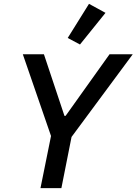

<svg xmlns="http://www.w3.org/2000/svg" viewBox="-20 -981 712 1001"><path d="M300 0H191L246 -272L99 -698H209L316 -377H322L551 -698H672L353 -267ZM530 -914 397 -749 333 -783 444 -961Z"/></svg>

Font: IBM Plex Sans Medium
Style: Italic
Weight: 500
Italic angle: -11.31°
Designer: Mike Abbink, Paul van der Laan, Pieter van Rosmalen
Foundry: Bold Monday
Version: Version 3.201